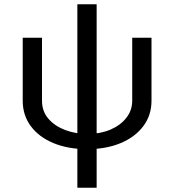

<svg xmlns="http://www.w3.org/2000/svg" viewBox="-20 -676 814 896"><path d="M176 -500V-206Q176 -157 205.5 -122.5Q235 -88 283.5 -69.5Q332 -51 388 -51Q448 -51 495 -71Q542 -91 569.5 -126Q597 -161 597 -206V-500H687V-206Q687 -138 648.5 -87Q610 -36 542.5 -8Q475 20 387 20Q298 20 230 -8Q162 -36 124 -87Q86 -138 86 -206V-500ZM341 -656H431V200H341Z"/></svg>

Font: Moderustic
Style: Regular
Weight: 400
Designer: Tural Alisoy
Foundry: TAFT Foundry
Version: Version 2.120